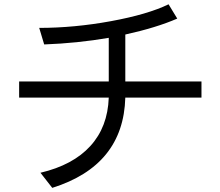

<svg xmlns="http://www.w3.org/2000/svg" viewBox="-20 -824 1040 906"><path d="M70.3 -363.3V-439.5H493.2V-645.5Q345.7 -620.1 188.5 -614.3L165 -692.4Q330.1 -692.4 503.4 -724.1Q676.8 -755.9 775.4 -803.7L816.4 -736.3Q717.8 -693.4 571.3 -661.1V-439.5H930.7V-363.3H571.3Q562.5 -43 226.6 62.5L170.9 -8.8Q324.2 -44.9 406.2 -134.8Q488.3 -224.6 493.2 -363.3Z"/></svg>

Font: GenEi M Gothic v2 Regular
Style: Regular
Weight: 400
Version: Version 2.0